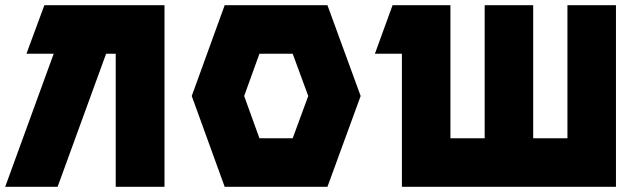

<svg xmlns="http://www.w3.org/2000/svg" viewBox="-20 -720 2464 740"><path d="M0 0 187 -513H82L151 -700H614V0H426V-513H389L202 0Z M1242 -700 1370 -350 1242 0H846L719 -350L846 -700ZM980 -187H1108L1168 -350L1108 -513H980L921 -350Z M1493 -700H1716V-187H1848V-700H2035V-187H2167V-700H2354V0H1529V-513H1425Z"/></svg>

Font: Clickuper
Style: Bold
Weight: 700
Designer: Denis Ignatov
Foundry: Denis Ignatov
Version: Version 1.10 April 16, 2021